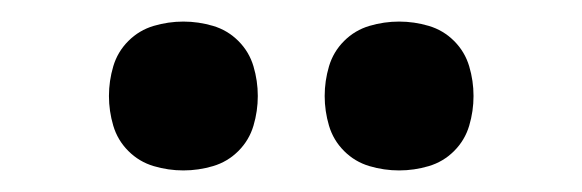

<svg xmlns="http://www.w3.org/2000/svg" viewBox="-20 -769 540 178"><path d="M350 -611Q336 -611 322.5 -615Q309 -619 299 -629Q289 -639 285 -652.5Q281 -666 281 -680Q281 -694 285 -707.5Q289 -721 299 -731Q309 -741 322.5 -745Q336 -749 350 -749Q364 -749 377.5 -745Q391 -741 401 -731Q411 -721 415 -707.5Q419 -694 419 -680Q419 -666 415 -652.5Q411 -639 401 -629Q391 -619 377.5 -615Q364 -611 350 -611ZM150 -611Q136 -611 122.5 -615Q109 -619 99 -629Q89 -639 85 -652.5Q81 -666 81 -680Q81 -694 85 -707.5Q89 -721 99 -731Q109 -741 122.5 -745Q136 -749 150 -749Q164 -749 177.5 -745Q191 -741 201 -731Q211 -721 215 -707.5Q219 -694 219 -680Q219 -666 215 -652.5Q211 -639 201 -629Q191 -619 177.5 -615Q164 -611 150 -611Z"/></svg>

Font: iosevka_custom_sans_ss08 Md
Style: Regular
Weight: 500
Designer: Belleve Invis
Foundry: Belleve Invis
Version: Version 10.3.0; ttfautohint (v1.8.3)